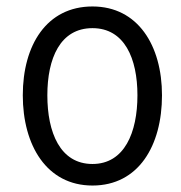

<svg xmlns="http://www.w3.org/2000/svg" viewBox="-20 -554 555 588"><path d="M49.8 -262.2C49.8 -108.9 123 14.2 263.2 14.2C404.3 14.2 476.1 -107.9 476.1 -262.2C476.1 -414.6 402.3 -534.2 263.2 -534.2C123 -534.2 49.8 -416 49.8 -262.2ZM125 -262.2C125 -375 164.1 -467.8 263.2 -467.8C361.3 -467.8 400.9 -375 400.9 -262.2C400.9 -148.4 361.3 -51.8 263.2 -51.8C164.1 -51.8 125 -148.4 125 -262.2Z"/></svg>

Font: Tuffy
Style: Regular
Weight: 500
Designer: Thatcher Ulrich, Karoly Barta and Michael Everson
Version: Version 001.270